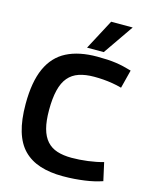

<svg xmlns="http://www.w3.org/2000/svg" viewBox="-135 -1014 882 1111"><g transform="rotate(15 306.0 -458.0)"><path d="M35 -339Q35 -471 72 -553Q109 -635 182.5 -672.5Q256 -710 365 -710Q398 -710 425.5 -708.5Q453 -707 477.5 -703.5Q502 -700 525 -694.5Q548 -689 572 -682L544 -572Q515 -580 487 -584.5Q459 -589 432.5 -591Q406 -593 378 -593Q326 -593 287.5 -580Q249 -567 224 -537.5Q199 -508 187 -459Q175 -410 175 -340Q175 -274 187 -229.5Q199 -185 223.5 -157.5Q248 -130 285 -118Q322 -106 372 -106Q418 -106 468.5 -112.5Q519 -119 561 -131L585 -23Q561 -15 535.5 -9Q510 -3 481 1Q452 5 420 7.5Q388 10 350 10Q273 10 214 -9Q155 -28 115 -68.5Q75 -109 55 -176Q35 -243 35 -339ZM294 -745 390 -926H519L394 -745Z"/></g></svg>

Font: Georama ExtraCondensed Thin SemiBold
Style: Regular
Weight: 600
Version: Version 1.001